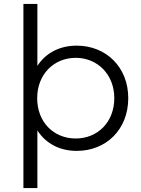

<svg xmlns="http://www.w3.org/2000/svg" viewBox="-20 -762 718 976"><path d="M99 194H170V-99C214 -31 285 5 370 5C520 5 632 -104 632 -263C632 -421 519 -530 370 -530C285 -530 213 -494 170 -427V-742H99ZM365 -468C476 -468 561 -383 561 -263C561 -141 476 -58 365 -58C253 -58 169 -141 169 -263C169 -383 253 -468 365 -468Z"/></svg>

Font: Malon Grotesk
Style: Regular
Weight: 400
Designer: Julieta Ulanovsky
Foundry: Julieta Ulanovsky
Version: Version 7.200